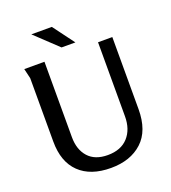

<svg xmlns="http://www.w3.org/2000/svg" viewBox="-162 -1032 1032 1162"><g transform="rotate(-20 353.5 -450.5)"><path d="M193 -730V-244Q193 -164 236 -116Q279 -68 361 -68Q446 -68 492 -118.5Q538 -169 538 -253V-730H630V-266Q630 -127 554.5 -57.5Q479 12 353 12Q222 12 150 -57.5Q78 -127 78 -258V-666L63 -730ZM307 -913 409 -776H320L175 -913Z"/></g></svg>

Font: Rosario SemiBold
Style: Regular
Weight: 600
Designer: Hector Gatti
Foundry: Omnibus Type
Version: Version 1.101; ttfautohint (v1.8.1.43-b0c9)